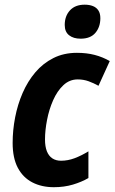

<svg xmlns="http://www.w3.org/2000/svg" viewBox="-20 -778 482 808"><path d="M206.5 9.8Q155.3 9.8 116 -10.5Q76.7 -30.8 54.9 -72Q33.2 -113.3 33.2 -176.3Q33.2 -230 43.7 -284.2Q54.2 -338.4 75.4 -387.2Q96.7 -436 128.9 -473.9Q161.1 -511.7 204.8 -533.7Q248.5 -555.7 303.7 -555.7Q344.7 -555.7 378.4 -546.9Q412.1 -538.1 441.9 -521L394.5 -417Q374.5 -428.2 353 -436Q331.5 -443.8 307.1 -443.8Q272.5 -443.8 246.6 -419.4Q220.7 -395 203.6 -356.2Q186.5 -317.4 178 -273.4Q169.4 -229.5 169.4 -190.9Q169.4 -161.6 177.2 -141.6Q185.1 -121.6 200.2 -111.6Q215.3 -101.6 236.8 -101.6Q265.6 -101.6 293.7 -112.1Q321.8 -122.6 352.1 -141.1V-28.8Q323.7 -12.2 286.9 -1.2Q250 9.8 206.5 9.8ZM319.3 -615.2Q289.1 -615.2 270.8 -629.6Q252.4 -644 252.4 -672.9Q252.4 -710.4 274.4 -734.4Q296.4 -758.3 336.4 -758.3Q356.4 -758.3 371.1 -752.4Q385.7 -746.6 394 -734.1Q402.3 -721.7 402.3 -701.2Q402.3 -664.6 381.6 -639.9Q360.8 -615.2 319.3 -615.2Z"/></svg>

Font: Open Sans SemiCondensed
Style: Bold Italic
Weight: 700
Width: 4
Italic angle: -12°
Designer: Monotype Design Team
Foundry: Monotype Imaging Inc.
Version: Version 3.003